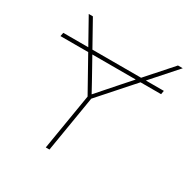

<svg xmlns="http://www.w3.org/2000/svg" viewBox="-165 -874 997 1019"><g transform="rotate(30 334.0 -364.0)"><path d="M641.1 -573.2 637.2 -550.8H20.5L24.9 -573.2ZM248.5 0 305.7 -344.7 91.8 -727.5H117.2L252.9 -484.4Q270.5 -453.1 287.6 -421.9Q304.7 -390.6 321.8 -359.4H313Q340.3 -390.6 367.9 -421.9Q395.5 -453.1 422.9 -484.4L638.7 -727.5H668L328.1 -344.7L271 0Z"/></g></svg>

Font: Inter 28pt Thin
Style: Italic
Weight: 250
Italic angle: -9.3988°
Designer: Rasmus Andersson
Foundry: rsms
Version: Version 4.001;git-66647c0bb